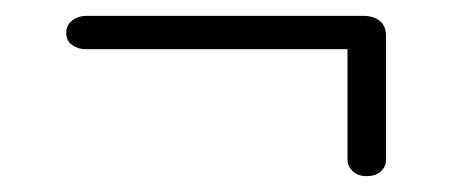

<svg xmlns="http://www.w3.org/2000/svg" viewBox="-20 -441 583 242"><path d="M63.5 -399.5Q63.5 -409.5 71 -415.2Q78.5 -421 89 -421H438Q450.5 -421 458.5 -414.8Q466.5 -408.5 466.5 -396V-239Q466.5 -231 460 -225Q453.5 -219 442 -219Q431 -219 424.5 -225.2Q418 -231.5 418 -239.5V-388L426.5 -379H88Q78.5 -379 71 -384.2Q63.5 -389.5 63.5 -399.5Z"/></svg>

Font: Fraunces 36pt
Style: Regular
Weight: 400
Version: Version 1.000;[b76b70a41]